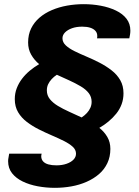

<svg xmlns="http://www.w3.org/2000/svg" viewBox="-20 -719 667 922"><path d="M243 183Q201 183 161 175.5Q121 168 89 152.5Q57 137 38 113Q19 89 19 55Q19 46 21 37Q23 28 24 19H180Q179 23 178.5 26Q178 29 178 31Q178 46 187 56Q196 66 212.5 70.5Q229 75 251 75Q278 75 299.5 67.5Q321 60 333 47.5Q345 35 345 19Q345 0 329 -14.5Q313 -29 287 -42Q261 -55 229.5 -68.5Q198 -82 167 -97.5Q136 -113 109.5 -133Q83 -153 67 -180Q51 -207 51 -243Q51 -271 60.5 -295.5Q70 -320 86 -341Q102 -362 123 -379.5Q144 -397 168 -411Q145 -430 130 -456Q115 -482 115 -515Q115 -553 129.5 -582.5Q144 -612 169.5 -634Q195 -656 229 -670.5Q263 -685 302 -692Q341 -699 382 -699Q424 -699 464 -691.5Q504 -684 536.5 -668.5Q569 -653 587.5 -629Q606 -605 606 -572Q606 -563 604.5 -553.5Q603 -544 601 -535H446Q447 -539 447 -542Q447 -545 447 -547Q447 -561 438 -571Q429 -581 413 -586Q397 -591 375 -591Q347 -591 326 -583.5Q305 -576 292.5 -563.5Q280 -551 280 -535Q280 -516 296 -501Q312 -486 338.5 -473Q365 -460 396 -447Q427 -434 458 -418Q489 -402 515.5 -381.5Q542 -361 557.5 -334Q573 -307 573 -271Q573 -243 564 -218.5Q555 -194 538.5 -173.5Q522 -153 501 -135.5Q480 -118 457 -105Q481 -86 495.5 -61Q510 -36 510 -4Q510 34 495.5 64.5Q481 95 455.5 117Q430 139 396 154Q362 169 323 176Q284 183 243 183ZM372 -155Q387 -165 397.5 -176.5Q408 -188 414 -201.5Q420 -215 420 -230Q420 -254 406 -272Q392 -290 367.5 -304.5Q343 -319 313.5 -332.5Q284 -346 253 -360Q239 -351 228 -339Q217 -327 211 -314Q205 -301 205 -285Q205 -261 219.5 -243Q234 -225 258 -210.5Q282 -196 312 -182.5Q342 -169 372 -155Z"/></svg>

Font: Archivo SemiBold ExtraBold
Style: Italic
Weight: 800
Italic angle: -10°
Version: Version 2.001